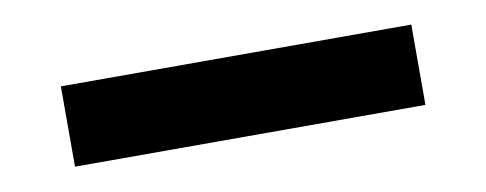

<svg xmlns="http://www.w3.org/2000/svg" viewBox="-28 -20 656 259"><g transform="rotate(-10 300.0 109.0)"><path d="M60 164V54H540V164Z"/></g></svg>

Font: TypoPRO Source Code Pro
Style: Bold
Weight: 700
Monospace: yes
Designer: Paul D. Hunt, Teo Tuominen
Foundry: Adobe Systems Incorporated
Version: Version 2.010;PS 1.0;hotconv 1.0.84;makeotf.lib2.5.63406